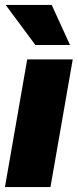

<svg xmlns="http://www.w3.org/2000/svg" viewBox="-25 -756 314 776"><path d="M179 0H-5L85 -516H269ZM258 -574H118L-2 -736H184Z"/></svg>

Font: Creato Display Black
Style: Italic
Weight: 900
Italic angle: -10°
Version: Version 1.000